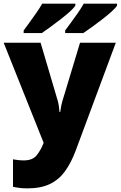

<svg xmlns="http://www.w3.org/2000/svg" viewBox="-21 -786 658 1046"><path d="M-1 -553.2H200.2L293.9 -235.8Q296.9 -225.6 299.6 -208.5Q302.2 -191.4 303.2 -175.8H307.1Q309.6 -195.8 312.7 -210.7Q315.9 -225.6 318.8 -234.9L415 -553.2H609.9L391.1 35.2Q365.7 102.5 332.3 148.2Q298.8 193.8 249.8 217Q200.7 240.2 127.9 240.2Q101.6 240.2 82.8 237.5Q64 234.9 49.8 231.9V82Q60.5 84 76.2 85.9Q91.8 87.9 108.9 87.9Q156.2 87.9 178.5 60.3Q200.7 32.7 214.8 -2.9L216.8 -7.8ZM616.7 -766.1V-755.9Q608.9 -742.7 586.9 -722.9Q564.9 -703.1 536.6 -681.2Q508.3 -659.2 480.5 -639.2Q452.6 -619.1 433.1 -606H334V-620.1Q348.1 -639.2 366.9 -664.8Q385.7 -690.4 404.3 -717Q422.9 -743.7 435.1 -766.1ZM389.6 -766.1V-755.9Q381.8 -742.7 359.9 -722.9Q337.9 -703.1 309.6 -681.2Q281.2 -659.2 253.7 -639.2Q226.1 -619.1 207 -606H107.9V-620.1Q122.1 -639.2 140.6 -664.8Q159.2 -690.4 177.7 -717Q196.3 -743.7 209 -766.1Z"/></svg>

Font: Open Sans ExtraBold
Style: Regular
Weight: 800
Designer: Monotype Design Team
Foundry: Monotype Imaging Inc.
Version: Version 3.003; ttfautohint (v1.8.4)